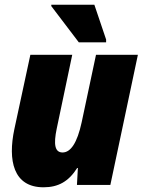

<svg xmlns="http://www.w3.org/2000/svg" viewBox="-20 -786 606 816"><path d="M315 -606H431V-618L381 -766H198V-760ZM165 10C228 10 272 -15 308 -72H311L307 0H449L566 -553H388L327 -266C308 -178 280 -138 246 -138C213 -138 207 -172 221 -239L287 -553H109L41 -237C13 -105 36 10 165 10Z"/></svg>

Font: Noto Sans SemiCondensed Black
Style: Italic
Weight: 900
Width: 4
Italic angle: -12°
Designer: Monotype Design Team
Foundry: Monotype Imaging Inc.
Version: Version 2.013